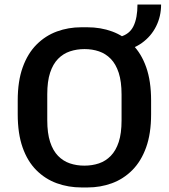

<svg xmlns="http://www.w3.org/2000/svg" viewBox="-20 -815 742 845"><path d="M339 10Q281 10 230 -8.5Q179 -27 140 -66Q101 -105 79.5 -166Q58 -227 58 -312V-373Q58 -458 80 -519Q102 -580 141 -619Q180 -658 230.5 -676.5Q281 -695 338 -695H364Q423 -695 473.5 -676.5Q524 -658 563 -619Q602 -580 623.5 -519Q645 -458 645 -373V-312Q645 -227 623 -166Q601 -105 562 -66Q523 -27 472.5 -8.5Q422 10 365 10ZM351 -86Q386 -86 415.5 -96Q445 -106 467.5 -129Q490 -152 502.5 -190Q515 -228 515 -285V-399Q515 -456 502.5 -494.5Q490 -533 467.5 -556Q445 -579 415.5 -589Q386 -599 352 -599Q318 -599 288 -589Q258 -579 235.5 -556Q213 -533 200.5 -495Q188 -457 188 -400V-286Q188 -229 200.5 -190.5Q213 -152 235.5 -129Q258 -106 287.5 -96Q317 -86 351 -86ZM508 -588V-653Q550 -664 567.5 -700Q585 -736 585 -795H689Q689 -743 667 -699Q645 -655 604.5 -626Q564 -597 508 -588Z"/></svg>

Font: Chivo Medium
Style: Regular
Weight: 500
Designer: Hector Gatti
Foundry: Omnibus-Type
Version: Version 2.002